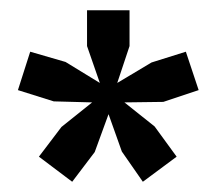

<svg xmlns="http://www.w3.org/2000/svg" viewBox="-20 -715 413 375"><path d="M56 -409 100 -467 160 -515 85 -517 15 -539 39 -614 108 -594 175 -553 150 -625V-695H233V-625L209 -553L276 -593L343 -614L368 -539L299 -516L223 -515L282 -468L325 -409L259 -360L218 -419L192 -492L165 -418L121 -360Z"/></svg>

Font: Ek Mukta
Style: Bold
Weight: 700
Designer: Girish Dalvi and Yashodeep Gholap
Foundry: Ek Type
Version: Version 2.538;PS 1.002;hotconv 16.6.51;makeotf.lib2.5.65220;